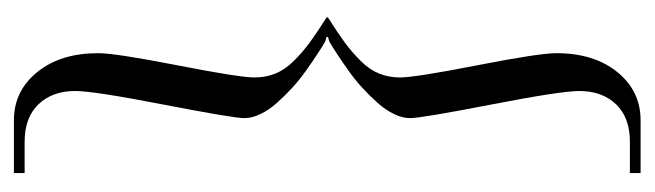

<svg xmlns="http://www.w3.org/2000/svg" viewBox="-344 -380 918 269"><g transform="rotate(-90 114.5 -245.0)"><path d="M197.8 -244V-246L191 -248Q182.2 -253.2 172.9 -259.4Q163.5 -265.5 150.5 -274.8Q137.5 -284 126.5 -294.1Q115.5 -304.2 105.5 -315.4Q95.5 -326.5 89.8 -338.4Q84 -350.2 84 -361Q84 -376.5 103 -474.5Q122 -572.5 122 -598Q122 -630.2 103.4 -649.6Q84.8 -669 51 -669H7V-684H81Q122 -684 148.5 -651.4Q175 -618.8 175 -566Q175 -542 158 -455Q141 -368 141 -347Q141 -331 146.5 -317.5Q152 -304 164.4 -291.6Q176.8 -279.2 190 -269.5Q203.2 -259.8 225 -246V-244Q203.2 -230.2 190 -220.5Q176.8 -210.8 164.4 -198.4Q152 -186 146.5 -172.5Q141 -159 141 -143Q141 -122 158 -35Q175 52 175 76Q175 128.8 148.5 161.4Q122 194 81 194H7V179H51Q84.8 179 103.4 159.6Q122 140.2 122 108Q122 82.5 103 -15.5Q84 -113.5 84 -129Q84 -139.8 89.8 -151.6Q95.5 -163.5 105.5 -174.6Q115.5 -185.8 126.5 -195.9Q137.5 -206 150.5 -215.2Q163.5 -224.5 172.9 -230.6Q182.2 -236.8 191 -242Z"/></g></svg>

Font: FogtwoNo5
Style: Regular
Weight: 400
Designer: gluk (gluksza@wp.pl)
Foundry: gluk (gluksza@wp.pl)
Version: Version 0.87